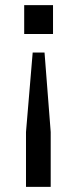

<svg xmlns="http://www.w3.org/2000/svg" viewBox="-20 -530 300 746"><path d="M74 -398H186V-510H74ZM81 -17V196H177V-17L153 -326H107Z"/></svg>

Font: Alpha Lyrae Medium
Style: Regular
Weight: 500
Designer: Nikolay Petroussenko, Plamen Motev
Foundry: Fontfabric LLC
Version: Version 1.000;hotconv 1.0.109;makeotfexe 2.5.65596